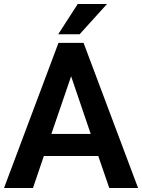

<svg xmlns="http://www.w3.org/2000/svg" viewBox="-22 -933 705 953"><path d="M373.3 -763H267L364 -913.3H509.3ZM268.3 -720.3H392.7L663.3 0H520.3L465.7 -158.7H195.7L141.7 0H-2ZM331 -554.3 233 -268.3H428.3Z"/></svg>

Font: FreesentationVF
Style: Regular
Weight: 400
Designer: glyphs from Roboto by Christian Robertson / Hangul glyphs from Noto Sans CJK(Source Han Sans) by Jang Soo-young and Kang
Foundry: PT&
Version: Version 2.001;Glyphs 3.3.1 (3343)